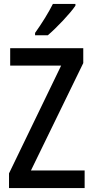

<svg xmlns="http://www.w3.org/2000/svg" viewBox="-20 -1026 475 980"><path d="M365 -997V-1006H250C228 -962 194 -907 159 -858V-846H224C269 -884 339 -958 365 -997ZM412 -66V-156H138L405 -704V-780H32V-691H292L26 -141V-66Z"/></svg>

Font: Noto Sans Malayalam UI Condensed Medium
Style: Regular
Weight: 500
Width: 3
Designer: Jelle Bosma - Monotype Design Team
Foundry: Monotype Imaging Inc.
Version: Version 2.104